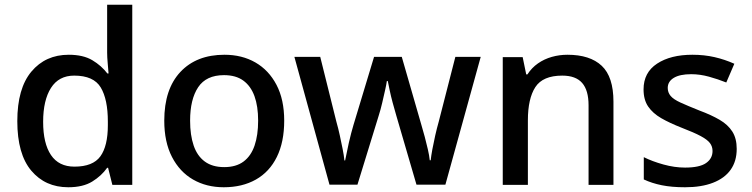

<svg xmlns="http://www.w3.org/2000/svg" viewBox="-20 -780 3172 810"><path d="M268 10Q171 10 112 -60Q53 -130 53 -269Q53 -407 112.5 -478Q172 -549 270 -549Q331 -549 369.5 -526Q408 -503 433 -470H438Q437 -484 434.5 -511.5Q432 -539 432 -558V-760H538V0H454L436 -72H432Q408 -38 369 -14Q330 10 268 10ZM294 -77Q372 -77 403.5 -120.5Q435 -164 435 -252V-267Q435 -361 405 -411Q375 -461 293 -461Q228 -461 195 -409Q162 -357 162 -266Q162 -175 195 -126Q228 -77 294 -77Z M924 10Q851 10 794.5 -22.5Q738 -55 705.5 -118Q673 -181 673 -271Q673 -404 741 -476.5Q809 -549 927 -549Q1001 -549 1057.5 -516.5Q1114 -484 1146.5 -422Q1179 -360 1179 -271Q1179 -181 1148 -118Q1117 -55 1059.5 -22.5Q1002 10 924 10ZM926 -75Q976 -75 1007.5 -98.5Q1039 -122 1054 -166Q1069 -210 1069 -271Q1069 -332 1053.5 -374.5Q1038 -417 1006.5 -440Q975 -463 925 -463Q850 -463 816 -412Q782 -361 782 -271Q782 -210 797 -166Q812 -122 844 -98.5Q876 -75 926 -75Z M1370 -1 1222 -540H1331L1399 -267Q1407 -239 1413.5 -209Q1420 -179 1425.5 -151.5Q1431 -124 1433 -103H1436Q1439 -117 1443 -136.5Q1447 -156 1451.5 -177Q1456 -198 1461.5 -218Q1467 -238 1471 -252L1558 -540H1675L1758 -252Q1765 -229 1772 -202.5Q1779 -176 1785 -150Q1791 -124 1793 -104H1797Q1799 -123 1804 -150Q1809 -177 1816 -208Q1823 -239 1831 -267L1901 -540H2008L1859 -1H1737L1652 -292Q1644 -319 1636.5 -347Q1629 -375 1624 -399Q1619 -423 1616 -438H1612Q1610 -423 1604.5 -399Q1599 -375 1592.5 -346.5Q1586 -318 1577 -290L1488 -1Z M2101 0V-539H2185L2200 -466H2205Q2223 -494 2249.5 -512.5Q2276 -531 2308 -540Q2340 -549 2374 -549Q2469 -549 2518.5 -502.5Q2568 -456 2568 -351V0H2463V-336Q2463 -399 2436 -430Q2409 -461 2352 -461Q2270 -461 2238.5 -412.5Q2207 -364 2207 -272V0Z M2870 10Q2814 10 2772 1.5Q2730 -7 2696 -23V-117Q2732 -99 2779 -86Q2826 -73 2870 -73Q2931 -73 2958.5 -92Q2986 -111 2986 -143Q2986 -162 2975 -176.5Q2964 -191 2936 -206Q2908 -221 2856 -241Q2805 -261 2769.5 -281.5Q2734 -302 2714.5 -330.5Q2695 -359 2695 -403Q2695 -474 2752 -511.5Q2809 -549 2901 -549Q2951 -549 2994.5 -539Q3038 -529 3078 -511L3044 -432Q3009 -446 2971 -456.5Q2933 -467 2896 -467Q2848 -467 2822.5 -451.5Q2797 -436 2797 -409Q2797 -390 2809 -375.5Q2821 -361 2850.5 -347.5Q2880 -334 2930 -314Q2981 -295 3016 -274.5Q3051 -254 3069.5 -225Q3088 -196 3088 -152Q3088 -100 3062.5 -64Q3037 -28 2988 -9Q2939 10 2870 10Z"/></svg>

Font: Noto Sans Symbols Medium
Style: Regular
Weight: 500
Version: Version 2.002